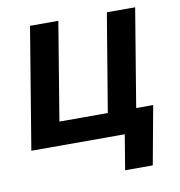

<svg xmlns="http://www.w3.org/2000/svg" viewBox="-79 -615 792 845"><g transform="rotate(-10 317.0 -192.5)"><path d="M21 0 110.8 -542.5H237.3L165 -105H381.3L454.1 -542.5H580.6L490.7 0ZM412.6 156.2 438.5 0H397.9L415 -105H584L536.1 156.2Z"/></g></svg>

Font: Inter 16pt SemiBold
Style: Italic
Weight: 600
Italic angle: -9.3988°
Version: Version 4.001;git-66647c0bb